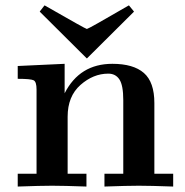

<svg xmlns="http://www.w3.org/2000/svg" viewBox="-20 -684 678 704"><path d="M126 -641V-642L143 -664H144Q294 -578 298 -578H299Q304 -578 452 -664H453L471 -642V-641L299 -470H298ZM45 0V-47H114V-356Q114 -384 103.5 -389.5Q93 -395 45 -395V-442L217 -450V-342Q272 -450 392 -450Q469 -450 507.5 -416.5Q546 -383 546 -306V-47H615V0Q531 -3 489 -3Q447 -3 363 0V-47H432V-317Q432 -371 418 -392.5Q404 -414 377 -414Q322 -414 275 -372.5Q228 -331 228 -256V-47H297V0Q213 -3 171 -3Q129 -3 45 0Z"/></svg>

Font: CMU Serif
Style: Bold
Weight: 700
Version: Version 0.7.0